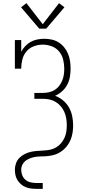

<svg xmlns="http://www.w3.org/2000/svg" viewBox="-20 -988 540 1213"><path d="M207 205Q190 205 173 202.5Q156 200 140.5 193.5Q125 187 112 175.5Q99 164 90 149.5Q81 135 77.5 118Q74 101 74 84Q74 64 81 44Q88 24 102.5 9.5Q117 -5 135.5 -14.5Q154 -24 174 -28.5Q194 -33 214.5 -34.5Q235 -36 255.5 -37Q276 -38 296 -42Q316 -46 334 -56.5Q352 -67 365.5 -83Q379 -99 387.5 -117.5Q396 -136 399 -156.5Q402 -177 402 -197Q402 -219 398.5 -240Q395 -261 386.5 -280.5Q378 -300 364 -316.5Q350 -333 332 -344Q314 -355 292.5 -359.5Q271 -364 250 -364H197V-401H250Q269 -401 288.5 -405Q308 -409 324.5 -419Q341 -429 353 -444.5Q365 -460 372.5 -477.5Q380 -495 383 -514.5Q386 -534 386 -554Q386 -583 379 -611.5Q372 -640 353.5 -662.5Q335 -685 307 -695.5Q279 -706 250 -706Q250 -706 250 -706Q250 -706 250 -706Q221 -706 193 -695.5Q165 -685 146.5 -662.5Q128 -640 121 -611.5Q114 -583 114 -554H74V-735H114V-661Q124 -680 139.5 -696.5Q155 -713 174 -723.5Q193 -734 215 -738.5Q237 -743 259 -743Q283 -743 306.5 -738Q330 -733 350 -720.5Q370 -708 385.5 -689Q401 -670 410 -648Q419 -626 422.5 -602.5Q426 -579 426 -555Q426 -528 421.5 -502Q417 -476 404.5 -452.5Q392 -429 372 -411Q352 -393 328 -383Q355 -373 378 -354Q401 -335 415.5 -309.5Q430 -284 436 -255Q442 -226 442 -196Q442 -179 440 -161.5Q438 -144 433.5 -127Q429 -110 421 -94Q413 -78 402.5 -64.5Q392 -51 378 -39.5Q364 -28 348.5 -20Q333 -12 316 -8Q299 -4 281.5 -2Q264 0 246.5 0Q229 0 211.5 2Q194 4 177 9.5Q160 15 145.5 25Q131 35 122.5 51Q114 67 114 84Q114 102 120.5 119Q127 136 140.5 147.5Q154 159 171.5 163.5Q189 168 207 168H250V205ZM228 -807 113 -942 147 -968 250 -835 353 -968 387 -942 272 -807Z"/></svg>

Font: Iosevka Slab Extralight
Style: Regular
Weight: 200
Monospace: yes
Designer: Belleve Invis
Foundry: Belleve Invis
Version: Version 11.1.1; ttfautohint (v1.8.3)